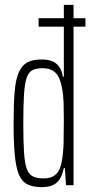

<svg xmlns="http://www.w3.org/2000/svg" viewBox="-20 -763 372 791"><path d="M139 -653V-688H332V-653ZM152 8Q116 8 93 -3.5Q70 -15 58 -43.5Q46 -72 41 -123.5Q36 -175 36 -255Q36 -335 40.5 -386.5Q45 -438 58 -466.5Q71 -495 93.5 -506.5Q116 -518 152 -518Q177 -518 194.5 -511Q212 -504 223.5 -488.5Q235 -473 239 -447H243V-743H283V0H252L247 -71H243Q236 -37 222.5 -20Q209 -3 190.5 2.5Q172 8 152 8ZM160 -28Q192 -28 210.5 -45Q229 -62 235 -101Q241 -135 242 -174Q243 -213 243 -269Q243 -305 242 -338.5Q241 -372 236 -398Q228 -444 209 -463Q190 -482 156 -482Q130 -482 114 -474Q98 -466 90 -443Q82 -420 79 -375Q76 -330 76 -255Q76 -180 79 -135Q82 -90 90.5 -67Q99 -44 116 -36Q133 -28 160 -28Z"/></svg>

Font: Saira UltraCondensed ExtraLight
Style: Regular
Weight: 250
Width: 1
Designer: Hector Gatti with collaboration of the Omnibus-Type team
Foundry: Omnibus-Type
Version: Version 1.101